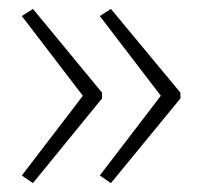

<svg xmlns="http://www.w3.org/2000/svg" viewBox="-20 -492 453 431"><path d="M385 -271 229 -81 204 -98 341 -277 204 -456 229 -472 385 -284ZM209 -271 54 -81 29 -98 166 -277 29 -456 54 -472 209 -284Z"/></svg>

Font: Noto Sans Devanagari ExtraLight
Style: Regular
Weight: 200
Designer: Jelle Bosma - Monotype Design Team
Foundry: Monotype Imaging Inc.
Version: Version 2.004; ttfautohint (v1.8.4.7-5d5b)